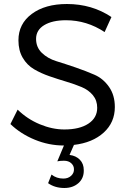

<svg xmlns="http://www.w3.org/2000/svg" viewBox="-20 -723 651 958"><path d="M32 -104 68 -176Q116 -129 178.5 -103Q241 -77 301 -77Q377 -77 421 -106Q465 -135 465 -185Q465 -222 443.5 -248Q422 -274 387.5 -288.5Q353 -303 311 -315.5Q269 -328 227 -342.5Q185 -357 150 -377.5Q115 -398 93.5 -434.5Q72 -471 72 -522Q72 -604 138.5 -653.5Q205 -703 314 -703Q439 -703 536 -638L502 -563Q413 -622 309 -622Q241 -622 200.5 -597.5Q160 -573 160 -529Q160 -487 189 -459Q218 -431 262 -417.5Q306 -404 357 -386.5Q408 -369 451.5 -350Q495 -331 524 -289.5Q553 -248 553 -189Q553 -112 497.5 -61.5Q442 -11 349 0L327 50Q359 54 378.5 74Q398 94 398 126Q399 166 371.5 190.5Q344 215 301 215Q254 215 220 191L237 148Q262 168 296 168Q320 168 335 154Q350 140 349 121Q349 104 335.5 91.5Q322 79 299 79Q280 79 266 82L299 3Q224 3 153.5 -26Q83 -55 32 -104Z"/></svg>

Font: Trueno
Style: Lt
Weight: 300
Designer: Julieta Ulanovsky
Foundry: Julieta Ulanovsky
Version: Version 3.001b